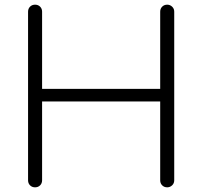

<svg xmlns="http://www.w3.org/2000/svg" viewBox="-20 -801 865 821"><path d="M130 0Q117 0 108.5 -8.5Q100 -17 100 -30V-751Q100 -764 108.5 -772.5Q117 -781 130 -781Q143 -781 151.5 -772.5Q160 -764 160 -751V-421H665V-751Q665 -764 673.5 -772.5Q682 -781 695 -781Q707 -781 716 -772.5Q725 -764 725 -751V-30Q725 -17 716 -8.5Q707 0 695 0Q682 0 673.5 -8.5Q665 -17 665 -30V-367H160V-30Q160 -17 151.5 -8.5Q143 0 130 0Z"/></svg>

Font: ComfortaaLight
Style: Regular
Weight: 300
Designer: Johan Aakerlund
Foundry: Johan Aakerlund
Version: Version 3.104; ttfautohint (v1.8.1.43-b0c9)